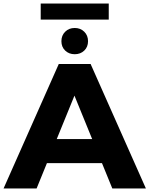

<svg xmlns="http://www.w3.org/2000/svg" viewBox="-32 -1060 840 1080"><path d="M298.6 -700H477.7L788.6 0H599.7L351 -609.8H422.6L173.9 0H-11.9ZM198.6 -277.8H549L596.6 -142.4H151.4ZM313.4 -828.2Q313.4 -860.6 334.7 -881.6Q356 -902.6 388.3 -902.6Q420.7 -902.6 441.9 -881.6Q463.2 -860.6 463.2 -828.2Q463.2 -795.9 441.9 -775.4Q420.7 -755 388.3 -755Q356 -755 334.7 -775.4Q313.4 -795.9 313.4 -828.2ZM197 -1040.3H579.7V-949.7H197Z"/></svg>

Font: iiserrat Thin
Style: Regular
Weight: 100
Designer: Akira Ohta
Foundry: Akira Ohta
Version: Version 1.200;Glyphs 3.3.1 (3343)